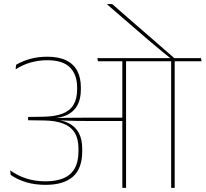

<svg xmlns="http://www.w3.org/2000/svg" viewBox="-20 -906 992 926"><path d="M498 -886.5V-883.5L641.5 -759.5Q662.5 -741 683 -723.8Q703.5 -706.5 723.2 -689.8Q743 -673 762.8 -656.8Q782.5 -640.5 803 -624.5V-621H821.5V-625Q804.5 -639.5 774.8 -665.5Q745 -691.5 708.8 -723Q672.5 -754.5 636.2 -786Q600 -817.5 569.5 -844Q539 -870.5 521 -886.5ZM822.5 0V-615H805.5V0ZM952.5 -610.5 949 -625.5H676L679.5 -610.5ZM717 -610.5 714 -625.5H449.5L452.5 -610.5ZM570 0H588V-616H570ZM29 -84.5 31.5 -62.5Q64.5 -39.5 106.5 -27Q148.5 -14.5 200.5 -14.5Q286.5 -14.5 331.5 -53.8Q376.5 -93 376.5 -176.5V-189Q376.5 -234.5 360 -265Q343.5 -295.5 311.5 -311.8Q279.5 -328 232 -331V-335Q276 -337.5 306.8 -353.2Q337.5 -369 353.8 -399.2Q370 -429.5 370 -475V-484Q370 -531 352.8 -564Q335.5 -597 299.5 -614.8Q263.5 -632.5 208.5 -632.5Q165 -632.5 127.5 -622.5Q90 -612.5 57.5 -593.5L55.5 -572Q92.5 -595 130 -605.2Q167.5 -615.5 208.5 -615.5Q283 -615.5 317.5 -580.8Q352 -546 352 -483.5V-475.5Q352 -430 334.8 -401Q317.5 -372 281.5 -358Q245.5 -344 189 -343L115.5 -342V-326L191.5 -325Q247 -324.5 284.2 -310.2Q321.5 -296 340 -266.2Q358.5 -236.5 358.5 -189.5V-177.5Q358.5 -126 340.2 -93.8Q322 -61.5 286.5 -46.5Q251 -31.5 200 -31.5Q150 -31.5 108 -44.8Q66 -58 29 -84.5ZM228 -337V-328L259 -325V-326.5Q283.5 -325 306.8 -324Q330 -323 354.5 -322.8Q379 -322.5 406 -322.5H579.5V-338.5H406Q378.5 -338.5 352.5 -338.2Q326.5 -338 300.8 -337.8Q275 -337.5 247.5 -336.5V-338Z"/></svg>

Font: Anek Devanagari Medium Thin
Style: Regular
Weight: 250
Version: Version 1.003